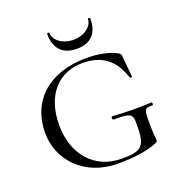

<svg xmlns="http://www.w3.org/2000/svg" viewBox="-121 -745 798 858"><g transform="rotate(-20 278.0 -316.0)"><path d="M196 -640C196 -571 232 -533 299 -533C366 -533 401 -571 401 -640C401 -645 390 -646 390 -642C390 -607 350 -576 299 -576C246 -576 207 -607 207 -642C207 -646 196 -645 196 -640ZM36 -226C36 -384 148 -480 324 -480C378 -480 432 -470 468 -449C479 -441 477 -437 478 -427L487 -333C487 -330 477 -327 476 -332C446 -427 385 -465 300 -465C184 -465 107 -381 107 -239C107 -101 189 -3 320 -3C418 -3 434 -22 434 -126C434 -175 427 -180 345 -180C337 -180 337 -196 344 -196C413 -191 464 -191 528 -194C534 -194 535 -180 528 -180C491 -181 489 -175 489 -116C489 -49 493 -44 493 -28C493 -20 491 -20 482 -16C436 4 367 12 297 12C130 12 36 -106 36 -226Z"/></g></svg>

Font: Cormorant SC
Style: Regular
Weight: 400
Designer: Christian Thalmann (Catharsis Fonts)
Version: Version 1.000;PS 001.000;hotconv 1.0.70;makeotf.lib2.5.58329